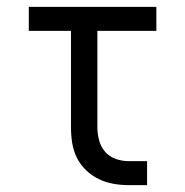

<svg xmlns="http://www.w3.org/2000/svg" viewBox="-20 -540 540 560"><path d="M409 0H355Q333 0 310.5 -4Q288 -8 267.5 -18Q247 -28 230.5 -44Q214 -60 204 -80.5Q194 -101 190.5 -123.5Q187 -146 187 -169V-450H64V-520H436V-450H264V-169Q264 -150 269 -131Q274 -112 286.5 -97.5Q299 -83 317.5 -76.5Q336 -70 355 -70H409Z"/></svg>

Font: Iosevka srxl
Style: Regular
Weight: 400
Monospace: yes
Designer: Belleve Invis
Foundry: Belleve Invis
Version: Version 33.0.1; ttfautohint (v1.8.3)